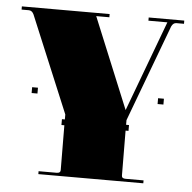

<svg xmlns="http://www.w3.org/2000/svg" viewBox="-45 -611 656 656"><g transform="rotate(5 282.5 -283.0)"><path d="M110 0V-10H172Q185 -10 185 -20L184 -174H174V-194H184V-211L46 -542Q40 -555 29 -555H4V-566H305V-555H260L388 -244L504 -555H439V-566H561V-555H535Q524 -555 518 -542L394 -210V-194H404V-174H394L395 -20Q395 -10 408 -10H470V0ZM515 -274H495V-294H515ZM63 -294H83V-274H63Z"/></g></svg>

Font: Arapey Black-Display
Style: Regular
Weight: 900
Designer: Eduardo Rodriguez Tunni
Foundry: Eduardo Rodriguez Tunni
Version: Version 4.000